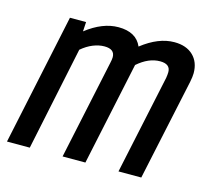

<svg xmlns="http://www.w3.org/2000/svg" viewBox="-77 -575 734 667"><g transform="rotate(15 290.0 -242.0)"><path d="M0 0 100 -472H158L156 -438Q215 -484 272 -484Q336 -484 356 -437Q416 -484 473 -484Q516 -484 540.5 -460.5Q565 -437 565 -397Q565 -385 561 -365L483 0H401L477 -357Q479 -370 479 -378Q479 -407 442 -407Q401 -407 361 -372L282 0H200L276 -357Q279 -370 279 -378Q279 -407 242 -407Q222 -407 201 -398.5Q180 -390 160 -373L82 0Z"/></g></svg>

Font: Sometype Mono Medium
Style: Italic
Weight: 500
Italic angle: -12°
Monospace: yes
Designer: Ryoichi Tsunekawa
Foundry: Dharma Type
Version: Version 1.000; ttfautohint (v1.8.3)